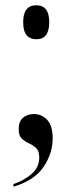

<svg xmlns="http://www.w3.org/2000/svg" viewBox="-20 -555 280 729"><path d="M118 -406Q94 -406 81 -421.5Q68 -437 68 -471Q68 -535 118 -535Q167 -535 167 -471Q167 -406 118 -406ZM31 144Q72 130 100.5 105Q129 80 129 43Q129 18 117 7Q105 -4 89.5 -11Q74 -18 62.5 -29Q51 -40 51 -65Q51 -94 67.5 -108Q84 -122 109 -122Q138 -122 159 -100Q180 -78 180 -29Q180 27 145.5 78.5Q111 130 31 154Z"/></svg>

Font: Noto Serif Display SemiCondensed
Style: Regular
Weight: 400
Width: 4
Designer: Monotype Design Team
Foundry: Monotype Imaging Inc.
Version: Version 2.009